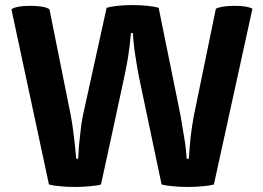

<svg xmlns="http://www.w3.org/2000/svg" viewBox="-20 -738 1048 764"><path d="M722.7 -106.4Q719.7 -154.3 711.9 -197.3Q705.1 -241.2 698.2 -279.3Q668.9 -421.9 611.3 -707Q593.8 -711.9 567.4 -714.8Q540 -717.8 507.8 -717.8Q474.6 -717.8 447.3 -714.8Q420.9 -711.9 404.3 -707Q373 -563.5 309.6 -277.3Q303.7 -250 298.8 -201.2Q293 -153.3 291 -106.4Q288.1 -106.4 283.2 -106.4Q279.3 -154.3 273.4 -200.2Q267.6 -247.1 261.7 -278.3Q233.4 -418.9 176.8 -701.2Q165 -709 144.5 -711.9Q125 -714.8 99.6 -714.8Q71.3 -714.8 52.7 -710.9Q35.2 -708 25.4 -701.2Q75.2 -468.8 174.8 -3.9Q192.4 1 217.8 2.9Q244.1 5.9 278.3 5.9Q311.5 5.9 337.9 2.9Q365.2 1 381.8 -3.9Q413.1 -145.5 473.6 -427.7Q480.5 -458 489.3 -508.8Q497.1 -558.6 501 -606.4Q503.9 -606.4 508.8 -606.4Q511.7 -557.6 519.5 -510.7Q526.4 -463.9 533.2 -430.7Q563.5 -289.1 623 -3.9Q640.6 1 667 2.9Q693.4 5.9 727.5 5.9Q761.7 5.9 788.1 2.9Q813.5 1 831.1 -3.9Q881.8 -237.3 984.4 -703.1Q974.6 -709 957 -711.9Q939.5 -714.8 912.1 -714.8Q887.7 -714.8 869.1 -711.9Q849.6 -709 838.9 -703.1Q809.6 -560.5 751 -275.4Q745.1 -244.1 739.3 -199.2Q734.4 -154.3 731.4 -106.4Q728.5 -106.4 722.7 -106.4Z"/></svg>

Font: cl
Style: Bold
Weight: 400
Designer: Mitja Miklavcic
Version: Version 7.504; 2011; Build 1021